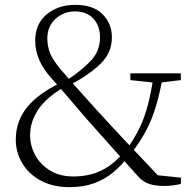

<svg xmlns="http://www.w3.org/2000/svg" viewBox="-20 -757 809 791"><path d="M266 14Q199 14 149 -12.5Q99 -39 72 -84Q45 -129 45 -182Q45 -257 91 -314.5Q137 -372 234 -418V-422L246 -399Q171 -356 137.5 -305.5Q104 -255 104 -200Q104 -156 125.5 -117Q147 -78 187 -54Q227 -30 282 -30Q347 -30 397.5 -54.5Q448 -79 488 -128L515 -111H507Q481 -76 447 -47.5Q413 -19 368.5 -2.5Q324 14 266 14ZM520 -124 495 -139H500Q534 -186 555.5 -231Q577 -276 590.5 -329.5Q604 -383 614 -453H653Q640 -380 624 -324.5Q608 -269 583.5 -222Q559 -175 520 -124ZM620 -416 517 -427V-455H725V-427L634 -416ZM657 9Q620 9 595.5 1Q571 -7 551 -28Q490 -96 438.5 -153Q387 -210 336 -268Q309 -300 288.5 -323.5Q268 -347 247 -372Q226 -397 195 -431Q158 -472 141.5 -510.5Q125 -549 125 -589Q125 -659 172.5 -698Q220 -737 290 -737Q364 -737 402.5 -698.5Q441 -660 441 -603Q441 -540 394.5 -494.5Q348 -449 267 -406V-402L256 -427Q318 -468 355 -507.5Q392 -547 392 -603Q392 -652 364 -681Q336 -710 289 -710Q243 -710 209 -679.5Q175 -649 175 -599Q175 -568 185.5 -540Q196 -512 230 -471Q255 -442 276.5 -417.5Q298 -393 320 -368.5Q342 -344 370 -313Q400 -280 429.5 -248Q459 -216 491.5 -181.5Q524 -147 562 -107Q600 -67 646 -18L601 -38L726 -25L725 1Q707 5 690.5 7Q674 9 657 9Z"/></svg>

Font: Noto Serif KR ExtraLight
Style: Regular
Weight: 200
Designer: Ryoko NISHIZUKA 西塚涼子 (kana & ideographs); Frank Grießhammer (Latin, Greek & Cyrillic); Wenlong ZHANG 张文龙 (bopomofo); San
Foundry: Adobe
Version: Version 2.002-H1;hotconv 1.1.0;makeotfexe 2.6.0